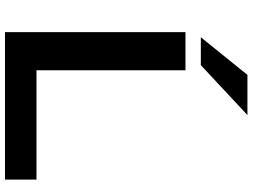

<svg xmlns="http://www.w3.org/2000/svg" viewBox="-138 -848 987 750"><g transform="rotate(90 355.0 -473.5)"><path d="M106 0V-705H255V-123H682V0ZM126 -765 273 -947H430L235 -765Z"/></g></svg>

Font: Nunito Sans 10pt Expanded
Style: Bold
Weight: 700
Width: 7
Designer: Vernon Adams
Foundry: Vernon Adams
Version: Version 3.101;gftools[0.9.27]